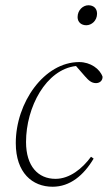

<svg xmlns="http://www.w3.org/2000/svg" viewBox="-20 -698 417 730"><path d="M180 12C246 12 298 -31 336 -95L326 -102C293 -57 245 -18 191 -18C125 -18 79 -66 79 -158C79 -291 155 -434 269 -447L303 -408C317 -392 328 -382 345 -382C358 -382 370 -390 370 -406C360 -436 324 -462 281 -462C148 -462 40 -308 40 -154C40 -41 103 12 180 12ZM308 -602C328 -602 349 -619 349 -646C349 -666 336 -678 316 -678C296 -678 275 -660 275 -633C275 -613 290 -602 308 -602Z"/></svg>

Font: Source Serif 4 Display Light
Style: Italic
Weight: 300
Italic angle: -12°
Designer: Frank Grießhammer
Foundry: Adobe Systems Incorporated
Version: Version 4.004;hotconv 1.0.117;makeotfexe 2.5.65602